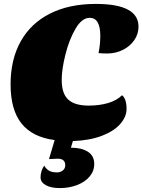

<svg xmlns="http://www.w3.org/2000/svg" viewBox="-20 -700 727 980"><path d="M483 -429Q492 -476 492 -516Q492 -609 438 -609Q398 -609 365.5 -553.5Q333 -498 314 -422Q295 -346 295 -292Q295 -222 328.5 -191.5Q362 -161 433 -161Q487 -161 531.5 -174Q576 -187 603 -214Q626 -195 626 -144Q626 -104 593.5 -67Q561 -30 499 -6.5Q437 17 352 20L342 54H345Q396 54 428.5 74.5Q461 95 461 137Q461 173 437.5 201Q414 229 373.5 244.5Q333 260 286 260Q240 260 213.5 245Q187 230 187 205Q187 190 192 173.5Q197 157 206 146Q216 163 231 171.5Q246 180 272 180Q287 180 300 170.5Q313 161 313 143Q313 110 274 110Q258 110 230 112L259 15Q145 0 89.5 -70Q34 -140 34 -269Q34 -396 85.5 -488.5Q137 -581 235 -630.5Q333 -680 469 -680Q687 -680 687 -564Q687 -526 665 -494.5Q643 -463 606.5 -445Q570 -427 528 -427Q499 -427 483 -429Z"/></svg>

Font: Sansita Black Italic
Style: Regular
Weight: 900
Italic angle: -11°
Designer: Pablo Cosgaya
Foundry: Omnibus-Type
Version: Version 1.006